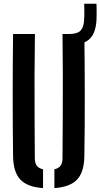

<svg xmlns="http://www.w3.org/2000/svg" viewBox="-20 -978 526 1006"><path d="M48.5 -160Q46.5 -320 46.5 -480.2Q46.5 -640.5 48.5 -800H163Q161.5 -693.5 161 -583.8Q160.5 -474 161.2 -364.2Q162 -254.5 162.5 -148Q162.5 -123.5 172.8 -109.8Q183 -96 205.5 -91V7.5Q123 2 86.2 -37.5Q49.5 -77 48.5 -160ZM265 7.5V-91Q287.5 -96 297.5 -110Q307.5 -124 307.5 -148Q308 -254.5 308.8 -364.2Q309.5 -474 309.2 -583.8Q309 -693.5 307.5 -800H422Q424 -640.5 424.2 -480.2Q424.5 -320 422 -160Q421 -77 384.2 -37.5Q347.5 2 265 7.5ZM345 -742.5Q326 -742.5 309.5 -745.5L308.5 -800Q317.5 -800 327 -800Q336.5 -800 345.5 -800Q385.5 -800.5 402 -817.5Q418.5 -834.5 420.5 -871Q421.5 -883.5 421.8 -900.2Q422 -917 421.8 -933Q421.5 -949 421 -958.5H485.5Q486 -947.5 486.2 -931.5Q486.5 -915.5 486.2 -899.2Q486 -883 485.5 -871.5Q481.5 -803.5 448.5 -773Q415.5 -742.5 345 -742.5Z"/></svg>

Font: Big Shoulders Stencil Text Thin
Style: Bold
Weight: 700
Version: Version 2.001